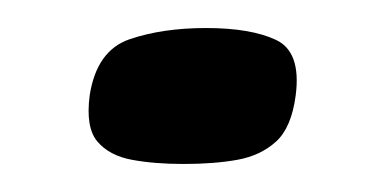

<svg xmlns="http://www.w3.org/2000/svg" viewBox="-20 -302 274 137"><path d="M44 -234Q49 -266 72.5 -274Q96 -282 127 -282Q159 -282 177 -273.5Q195 -265 191 -234Q188 -211 177 -201Q166 -191 149.5 -188Q133 -185 111 -185Q90 -185 74 -188Q58 -191 49.5 -201Q41 -211 44 -234Z"/></svg>

Font: Genos
Style: Bold Italic
Weight: 700
Italic angle: -8°
Version: Version 1.010